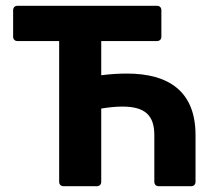

<svg xmlns="http://www.w3.org/2000/svg" viewBox="-20 -644 757 664"><path d="M418.9 -389.6C389.6 -389.6 361.3 -387.7 330.1 -383.8V-502H522.5C532.2 -502 538.1 -507.8 538.1 -517.6V-608.4C538.1 -618.2 532.2 -624 522.5 -624H41C31.2 -624 25.4 -618.2 25.4 -608.4V-517.6C25.4 -507.8 31.2 -502 41 -502H184.6V-15.6C184.6 -5.9 190.4 0 200.2 0H314.5C324.2 0 330.1 -5.9 330.1 -15.6V-268.6C353.5 -272.5 378.9 -275.4 403.3 -275.4C481.4 -275.4 513.7 -245.1 513.7 -176.8V-15.6C513.7 -5.9 519.5 0 529.3 0H640.6C650.4 0 656.2 -5.9 656.2 -15.6V-176.8C656.2 -328.1 563.5 -389.6 418.9 -389.6Z"/></svg>

Font: Ed Sans Neue
Style: Bold
Weight: 700
Designer: Stephen Hutchings
Version: Version 1.004;PS 001.004;hotconv 1.0.88;makeotf.lib2.5.64775